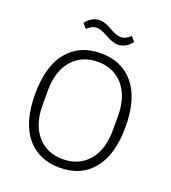

<svg xmlns="http://www.w3.org/2000/svg" viewBox="-159 -1010 1015 1139"><g transform="rotate(20 348.5 -440.0)"><path d="M421 -792Q391 -792 342 -820Q300 -844 274 -844Q245 -844 213 -815L188 -844Q225 -892 277 -892Q307 -892 356 -864Q398 -840 424 -840Q453 -840 485 -869L510 -840Q473 -792 421 -792ZM349 12Q214 12 138.5 -81Q63 -174 63 -349Q63 -524 138.5 -617Q214 -710 349 -710Q483 -710 558.5 -617Q634 -524 634 -349Q634 -174 558.5 -81Q483 12 349 12ZM349 -42Q450 -42 510 -112Q570 -182 570 -305V-393Q570 -516 510 -586Q450 -656 349 -656Q247 -656 187 -586Q127 -516 127 -393V-305Q127 -182 187 -112Q247 -42 349 -42Z"/></g></svg>

Font: IBM Plex Sans Light
Style: Regular
Weight: 300
Designer: Mike Abbink, Paul van der Laan, Pieter van Rosmalen
Foundry: Bold Monday
Version: Version 3.0